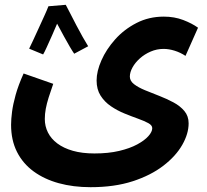

<svg xmlns="http://www.w3.org/2000/svg" viewBox="-20 -546 861 797"><path d="M26 -28Q26 -51 30 -82Q34 -113 45 -152.5Q56 -192 78 -241L201 -198Q190 -167 182 -141.5Q174 -116 170 -94.5Q166 -73 166 -52Q166 -22 179 4Q192 30 218 49.5Q244 69 282.5 80Q321 91 372 91Q430 91 474.5 80.5Q519 70 549.5 53.5Q580 37 596 19Q612 1 612 -14Q612 -26 595.5 -35Q579 -44 552.5 -53.5Q526 -63 496.5 -75Q467 -87 440.5 -105Q414 -123 397.5 -149Q381 -175 381 -212Q381 -250 401 -295.5Q421 -341 458 -382.5Q495 -424 546.5 -450.5Q598 -477 660 -477Q704 -477 740.5 -463Q777 -449 802 -431L750 -314Q729 -328 705 -335.5Q681 -343 659 -343Q631 -343 605.5 -332Q580 -321 560.5 -303.5Q541 -286 530 -266Q519 -246 519 -228Q519 -210 536.5 -196.5Q554 -183 582 -171.5Q610 -160 641 -148Q672 -136 700 -121Q728 -106 745.5 -85Q763 -64 763 -34Q763 9 736.5 55.5Q710 102 658 142Q606 182 530.5 206.5Q455 231 356 231Q284 231 224 214.5Q164 198 119.5 165.5Q75 133 50.5 84.5Q26 36 26 -28ZM253 -526Q261 -511 272.5 -488.5Q284 -466 297 -441Q310 -416 323 -393Q336 -370 346 -354L288 -323Q281 -333 269.5 -352.5Q258 -372 245.5 -395Q233 -418 221.5 -439.5Q210 -461 202 -475L181 -520ZM181 -520 238 -498Q231 -481 220 -454.5Q209 -428 196.5 -400Q184 -372 174 -350Q164 -328 159 -320L101 -344Q106 -354 116.5 -376.5Q127 -399 139.5 -426.5Q152 -454 163.5 -479Q175 -504 181 -520Z"/></svg>

Font: Noto Sans
Style: Bold
Weight: 700
Designer: Monotype Design Team
Foundry: Monotype Imaging Inc.
Version: Version 2.000;GOOG;noto-source:20170915:90ef993387c0; ttfaut